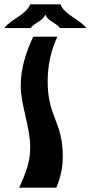

<svg xmlns="http://www.w3.org/2000/svg" viewBox="-44 -870 420 890"><path d="M-24 -740C6 -781 76 -800 96 -850H236C256 -800 326 -781 356 -740H234C216 -765 178 -772 168 -800H164C154 -772 116 -765 98 -740ZM222 -700C191 -635 177 -563 177 -492C177 -327 247 -308 247 -145C247 -93 237 -48 217 0H45C80 -78 96 -123 96 -189C96 -279 52 -385 52 -473C52 -553 78 -633 110 -700Z"/></svg>

Font: Brassia
Style: Regular
Weight: 400
Designer: Ariel Martín Pérez
Foundry: Tunera Type Foundry
Version: Version 1.600;hotconv 1.0.109;makeotfexe 2.5.65596